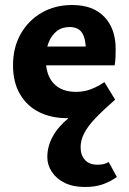

<svg xmlns="http://www.w3.org/2000/svg" viewBox="-20 -458 517 767"><path d="M247 14Q184 14 135.5 -10.5Q87 -35 59.5 -82.5Q32 -130 32 -197Q32 -269 63 -323Q94 -377 147 -407.5Q200 -438 268 -438Q352 -438 397 -390.5Q442 -343 442 -263Q442 -248 441.5 -231Q441 -214 438 -197H323V-257Q323 -303 308 -326.5Q293 -350 258 -350Q227 -350 206 -333Q185 -316 174 -287.5Q163 -259 163 -221Q163 -158 194.5 -124.5Q226 -91 284 -91Q315 -91 343 -101.5Q371 -112 397 -130L440 -60Q408 -35 374 -18Q340 -1 307.5 6.5Q275 14 247 14ZM319 289Q272 289 238.5 272.5Q205 256 187 228.5Q169 201 169 170Q169 127 190.5 87.5Q212 48 256 12Q300 -24 367 -56L440 -60Q391 -17 360.5 15Q330 47 316 75Q302 103 302 130Q302 162 319.5 181Q337 200 369 200Q383 200 394 197.5Q405 195 414 189L447 249Q420 268 390 278.5Q360 289 319 289ZM99 -197 115 -272H429V-197Z"/></svg>

Font: Ysabeau Infant ExtraBold
Style: Regular
Weight: 800
Designer: Christian Thalmann (Catharsis Fonts)
Version: Version 2.001;gftools[0.9.30]; featfreeze: ss01,ss02,lnum